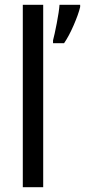

<svg xmlns="http://www.w3.org/2000/svg" viewBox="-20 -780 354 800"><path d="M160 -760H75V0H160ZM228 -760Q226 -732 216.5 -683Q207 -634 201 -612V-600H247Q267 -629 287 -675Q307 -721 314 -751V-760Z"/></svg>

Font: Noto Sans UI SemiCondensed
Style: Regular
Weight: 400
Width: 4
Designer: Monotype Design Team
Foundry: Monotype Imaging Inc.
Version: 1.001